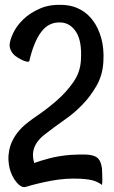

<svg xmlns="http://www.w3.org/2000/svg" viewBox="-20 -679 468 786"><path d="M397.5 10.7Q397.5 22.5 398.4 33.2Q398.4 43 398.9 54.7Q399.4 66.4 397.5 78.1Q383.8 67.4 364.7 61Q345.7 54.7 308.6 52.7Q250 49.8 191.9 60.5Q133.8 71.3 85.9 85.9Q76.2 88.9 66.4 83.5Q56.6 78.1 47.4 66.9Q38.1 55.7 30.8 41Q23.4 26.4 19.5 10.7Q15.6 -4.9 14.6 -24.4Q13.7 -43.9 18.1 -65.9Q22.5 -87.9 35.2 -111.3Q47.9 -134.8 71.3 -158.2Q92.8 -178.7 132.3 -205.6Q171.9 -232.4 211.4 -266.6Q251 -300.8 280.3 -342.8Q309.6 -384.8 311.5 -436.5Q315.4 -510.7 292 -547.4Q268.6 -584 231.4 -586.9Q181.6 -590.8 149.9 -549.8Q118.2 -508.8 99.6 -427.7Q94.7 -424.8 85 -427.7Q75.2 -430.7 66.4 -435.5Q55.7 -440.4 43.9 -449.2Q33.2 -457 25.9 -470.2Q18.6 -483.4 19.5 -497.1Q20.5 -514.6 34.2 -543.9Q47.9 -573.2 75.7 -600.1Q103.5 -627 146 -645Q188.5 -663.1 248 -658.2Q281.2 -655.3 310.5 -639.2Q339.8 -623 361.3 -593.8Q382.8 -564.5 394.5 -522.9Q406.2 -481.4 403.3 -427.7Q400.4 -371.1 374.5 -326.7Q348.6 -282.2 315.9 -249Q283.2 -215.8 251 -193.4Q218.8 -170.9 202.1 -158.2Q181.6 -142.6 163.1 -128.4Q144.5 -114.3 132.3 -97.2Q120.1 -80.1 116.2 -59.6Q112.3 -39.1 120.1 -11.7Q143.6 -20.5 182.1 -30.8Q220.7 -41 268.6 -44.9Q303.7 -46.9 327.1 -46.4Q350.6 -45.9 365.2 -40.5Q379.9 -35.2 387.2 -22.9Q394.5 -10.7 397.5 10.7Z"/></svg>

Font: Rancho
Style: Regular
Weight: 400
Designer: Font Diner, Inc
Foundry: Font Diner, Inc
Version: Version 1.000